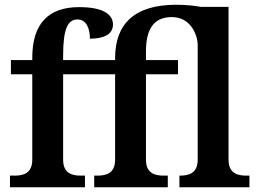

<svg xmlns="http://www.w3.org/2000/svg" viewBox="-20 -789 1086 809"><path d="M22 0H338V-49H321C286 -49 246 -57 246 -116V-476H465V-116C465 -57 425 -49 390 -49H377V0H687V-49H670C635 -49 595 -57 595 -116V-476H730V-536H595V-571C595 -663 625 -717 704 -717C780 -717 811 -648 813 -602V-116C813 -57 773 -49 738 -49H736V0H1031V-49H1018C983 -49 943 -57 943 -116V-760H826C801 -765 761 -769 723 -769C545 -769 465 -687 465 -544V-536H246V-555C246 -666 265 -707 306 -707C348 -707 359 -661 359 -626C419 -626 456 -645 456 -686C456 -721 427 -759 313 -759C182 -759 116 -687 116 -546V-536H26V-476H116V-116C116 -57 76 -49 41 -49H22Z"/></svg>

Font: Noto Serif SemiBold
Style: Regular
Weight: 600
Designer: Monotype Design Team
Foundry: Monotype Imaging Inc.
Version: Version 2.013